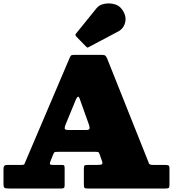

<svg xmlns="http://www.w3.org/2000/svg" viewBox="-20 -1079 990 1099"><path d="M472.5 -812.5Q477 -808 479.8 -807Q482.5 -806 488 -809.5L656 -898.5Q690 -916.5 697.2 -954.8Q704.5 -993 674.5 -1030Q658.5 -1050 630.2 -1056.2Q602 -1062.5 574.8 -1056.5Q547.5 -1050.5 533.5 -1033L416.5 -888.5Q407.5 -879.5 416 -870.5ZM414.5 -509.5Q419.5 -521 425.2 -525Q431 -529 437 -511.5L489 -365.5Q493 -355 492.8 -345Q492.5 -335 475 -335H369.5Q349.5 -335 350.2 -345.8Q351 -356.5 356 -367.5ZM0 -28.5Q0 -7.5 6 -3.8Q12 0 33 0H329.5Q341 0 345.5 -3Q350 -6 350 -18.5V-114.5Q350 -126.5 347.8 -130.8Q345.5 -135 333.5 -135H281.5Q268 -135 266 -139.8Q264 -144.5 269 -156.5L285.5 -197.5Q290 -208.5 296 -209.2Q302 -210 316.5 -210H527.5Q542 -210 544.8 -206.8Q547.5 -203.5 551 -193.5L563 -159.5Q568.5 -145 564.5 -140Q560.5 -135 538.5 -135H481.5Q467.5 -135 463.8 -131.5Q460 -128 460 -113.5V-24.5Q460 -9.5 462.8 -4.8Q465.5 0 480.5 0H927.5Q942 0 946 -3.8Q950 -7.5 950 -22.5V-115.5Q950 -130 943.2 -132.5Q936.5 -135 923.5 -135H857.5Q836 -135 832.8 -143.2Q829.5 -151.5 824 -165.5L593.5 -743.5Q588.5 -755.5 583.2 -760.2Q578 -765 560.5 -765H410.5Q393.5 -765 388.8 -762.8Q384 -760.5 379 -748.5L125.5 -153.5Q122 -145.5 120 -140.2Q118 -135 105.5 -135H23Q9 -135 4.5 -129.2Q0 -123.5 0 -110.5Z"/></svg>

Font: Besley Black
Style: Regular
Weight: 900
Designer: Owen Earl
Foundry: indestructible type*
Version: Version 2.001